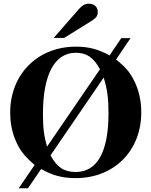

<svg xmlns="http://www.w3.org/2000/svg" viewBox="-20 -943 818 1037"><path d="M270 -738H326L468 -826C500 -846 508 -856 508 -879C508 -905 489 -923 460 -923C440 -923 424 -914 407 -895ZM685 -737H635L572 -644C508 -678 458 -691 390 -691C183 -691 35 -542 35 -335C35 -285 43 -239 60 -195C84 -135 108 -103 167 -52L81 74H131L202 -30C265 5 317 19 389 19C596 19 743 -128 743 -336C743 -401 729 -462 700 -516C678 -557 658 -580 607 -622ZM234 -151C217 -211 212 -254 212 -328C212 -540 275 -658 389 -658C448 -658 485 -633 520 -569ZM540 -524C560 -459 566 -411 566 -331C566 -123 505 -14 389 -14C326 -14 287 -40 253 -104Z"/></svg>

Font: XITS
Style: Bold
Weight: 700
Designer: MicroPress Inc., with final additions and corrections provided by Coen Hoffman, Elsevier (retired)
Version: Version 1.107